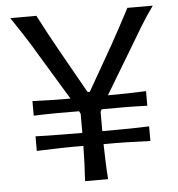

<svg xmlns="http://www.w3.org/2000/svg" viewBox="-52 -770 758 819"><g transform="rotate(-5 327.0 -360.5)"><path d="M279.3 0Q281.7 -39.1 283.2 -75.4Q284.7 -111.8 285.2 -150.4Q236.3 -150.9 188.5 -149.9Q140.6 -148.9 85.4 -146.5V-209Q140.6 -207 189 -206.8Q237.3 -206.5 285.6 -206.1V-288.1L279.8 -299.3Q232.4 -299.8 185.8 -299.6Q139.2 -299.3 85.4 -297.4V-359.9Q128.9 -357.9 169.9 -357.2Q210.9 -356.4 248 -356.4L131.3 -549.3Q116.7 -574.7 102.3 -597.7Q87.9 -620.6 69.3 -649.4Q50.8 -678.2 22 -720.7H133.8Q158.7 -672.9 177.5 -637.9Q196.3 -603 214.1 -571.5Q231.9 -540 253.4 -501.5L323.2 -377.9H332.5L403.8 -502.4Q425.3 -540 443.1 -571.5Q460.9 -603 479.7 -638.2Q498.5 -673.3 523.4 -720.7H632.3Q602.5 -679.7 575.7 -635.5Q548.8 -591.3 524.4 -549.8L408.2 -356.4Q445.3 -356.4 486.3 -357.2Q527.3 -357.9 571.8 -359.9V-297.4Q517.6 -299.3 470.7 -299.6Q423.8 -299.8 376.5 -299.3L371.1 -289.1V-206.1Q419.9 -206.5 468 -206.8Q516.1 -207 571.8 -209V-146.5Q516.1 -148.9 468.3 -149.9Q420.4 -150.9 371.6 -150.4Q372.6 -111.8 373.8 -75.4Q375 -39.1 377.9 0Z"/></g></svg>

Font: Pinar-DS2-FD Regular
Style: Regular
Weight: 400
Designer: Amin Abedi
Version: Version 2.000